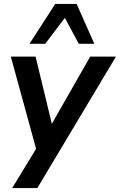

<svg xmlns="http://www.w3.org/2000/svg" viewBox="-20 -777 610 977"><path d="M42 180 179 -45 171 7 35 -489H161L253 -109H222L439 -489H570L170 180ZM130 -554 261 -757H370L460 -554H381L310 -686L210 -554Z"/></svg>

Font: Nunito Sans 12pt ExtraLight
Style: Italic
Weight: 200
Italic angle: -9°
Designer: Vernon Adams
Foundry: Vernon Adams
Version: Version 3.101;gftools[0.9.27]